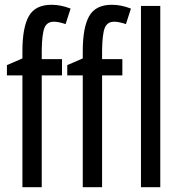

<svg xmlns="http://www.w3.org/2000/svg" viewBox="-20 -785 756 805"><path d="M155 -469V0H74V-469H9V-512L74 -540V-571Q74 -670 101 -717.5Q128 -765 196 -765Q235 -765 276 -749L255 -684Q225 -694 206 -694Q177 -694 166.5 -668.5Q156 -643 155 -574V-537H240V-469ZM408 -469V0H327V-469H262V-512L327 -540V-571Q327 -670 354 -717.5Q381 -765 449 -765Q488 -765 529 -749L508 -684Q478 -694 459 -694Q430 -694 419.5 -668.5Q409 -643 408 -574V-537H493V-469ZM571 0V-760H652V0Z"/></svg>

Font: Noto Sans UI Cond
Style: Regular
Weight: 400
Width: 3
Designer: Monotype Design Team
Foundry: Monotype Imaging Inc.
Version: Version 1.001